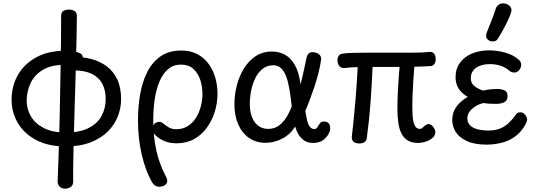

<svg xmlns="http://www.w3.org/2000/svg" viewBox="-20 -856 3244 1159"><path d="M375 28Q274 28 201 -9.5Q128 -47 89 -111.5Q50 -176 50 -256Q50 -335 87 -401.5Q124 -468 197 -509Q270 -550 378 -550Q398 -550 423 -546.5Q448 -543 467 -532Q477 -527 480 -512Q483 -497 481 -485Q479 -469 469.5 -459.5Q460 -450 449 -452Q426 -457 408.5 -461Q391 -465 372 -465Q289 -465 238 -434Q187 -403 164 -353Q141 -303 141 -247Q141 -198 166.5 -154Q192 -110 244.5 -83Q297 -56 377 -56Q461 -56 514.5 -83Q568 -110 593 -156Q618 -202 618 -258Q618 -313 597 -351.5Q576 -390 533.5 -410.5Q491 -431 425 -431Q405 -431 393 -436Q381 -441 376.5 -449.5Q372 -458 372 -469Q372 -489 384.5 -501Q397 -513 422 -513Q480 -513 532 -499.5Q584 -486 624.5 -455.5Q665 -425 688 -376Q711 -327 711 -256Q711 -207 692.5 -157Q674 -107 633.5 -65Q593 -23 529 2.5Q465 28 375 28ZM374 283Q352 283 339.5 270Q327 257 328 234Q330 191 332 130Q334 69 336.5 -5Q339 -79 340.5 -160.5Q342 -242 343.5 -325Q345 -408 346.5 -487Q348 -566 348.5 -635.5Q349 -705 349 -759Q349 -782 362.5 -790Q376 -798 396 -798Q416 -798 430 -789.5Q444 -781 444 -760Q444 -713 442.5 -646.5Q441 -580 439 -501Q437 -422 434.5 -337.5Q432 -253 429.5 -169Q427 -85 425 -8Q423 69 422 132.5Q421 196 422 239Q422 263 406 273Q390 283 374 283Z M962 268Q938 275 922.5 267.5Q907 260 896 241Q858 173 835.5 77Q813 -19 813 -131Q813 -212 826 -287Q839 -362 869 -421.5Q899 -481 949.5 -516Q1000 -551 1075 -551Q1132 -551 1173.5 -528Q1215 -505 1241.5 -467.5Q1268 -430 1280.5 -384Q1293 -338 1293 -292Q1293 -235 1276.5 -181.5Q1260 -128 1228.5 -85Q1197 -42 1151.5 -16.5Q1106 9 1047 9Q1007 9 974.5 -3.5Q942 -16 914 -44Q904 -54 901.5 -70.5Q899 -87 906 -100Q911 -110 921 -115.5Q931 -121 943 -120.5Q955 -120 966 -110Q988 -92 1004.5 -84Q1021 -76 1044 -76Q1083 -76 1113 -94.5Q1143 -113 1162.5 -144Q1182 -175 1192 -213Q1202 -251 1202 -289Q1202 -335 1188.5 -375Q1175 -415 1146.5 -440.5Q1118 -466 1072 -466Q1027 -466 995 -439Q963 -412 943 -364.5Q923 -317 914 -257Q905 -197 905 -131Q905 -35 923 49Q941 133 981 208Q995 234 987 248.5Q979 263 962 268Z M1869 7Q1829 7 1801.5 -19.5Q1774 -46 1762 -92Q1732 -44 1683.5 -19Q1635 6 1583 6Q1525 6 1482.5 -24Q1440 -54 1417.5 -106.5Q1395 -159 1395 -226Q1395 -282 1409 -338Q1423 -394 1451.5 -441Q1480 -488 1522.5 -516.5Q1565 -545 1623 -545Q1664 -545 1699.5 -526Q1735 -507 1760 -463.5Q1785 -420 1794 -347Q1805 -388 1813.5 -427.5Q1822 -467 1829 -502Q1834 -525 1843.5 -533Q1853 -541 1866 -541Q1890 -541 1905.5 -528.5Q1921 -516 1918 -495Q1913 -458 1902.5 -416Q1892 -374 1878 -332.5Q1864 -291 1850 -253.5Q1836 -216 1823 -187Q1828 -154 1834 -129Q1840 -104 1850.5 -90.5Q1861 -77 1877 -77Q1888 -77 1894 -85.5Q1900 -94 1908 -107Q1918 -122 1931 -122.5Q1944 -123 1951 -120Q1963 -116 1968.5 -105Q1974 -94 1973.5 -80.5Q1973 -67 1966 -53Q1954 -27 1930 -10Q1906 7 1869 7ZM1599 -78Q1647 -78 1682 -113.5Q1717 -149 1741 -214Q1735 -269 1727.5 -314.5Q1720 -360 1708 -393Q1696 -426 1677 -444Q1658 -462 1630 -462Q1593 -462 1566 -441Q1539 -420 1522 -386Q1505 -352 1496.5 -311Q1488 -270 1488 -229Q1488 -160 1517.5 -119Q1547 -78 1599 -78Z M2505 7Q2467 7 2442.5 -7.5Q2418 -22 2404 -49Q2390 -76 2384.5 -114.5Q2379 -153 2379 -200Q2379 -245 2381 -289.5Q2383 -334 2386 -375.5Q2389 -417 2392 -452H2229Q2227 -406 2224.5 -359Q2222 -312 2219 -271Q2213 -186 2206.5 -125.5Q2200 -65 2194 -21Q2193 -10 2182.5 0Q2172 10 2148 10Q2138 10 2126.5 6.5Q2115 3 2108.5 -7Q2102 -17 2104 -35Q2108 -65 2111.5 -100.5Q2115 -136 2119 -177.5Q2123 -219 2127 -266Q2131 -315 2134 -361.5Q2137 -408 2139 -451Q2117 -450 2098.5 -449Q2080 -448 2066 -446Q2045 -443 2033 -453Q2021 -463 2018 -482Q2015 -501 2022.5 -515.5Q2030 -530 2046 -532Q2071 -536 2111 -537Q2151 -538 2205.5 -538Q2260 -538 2328 -538Q2361 -538 2396 -538Q2431 -538 2463.5 -538Q2496 -538 2522 -539Q2548 -540 2564 -542Q2585 -545 2595 -537Q2605 -529 2607.5 -518Q2610 -507 2610 -499Q2610 -479 2601 -468.5Q2592 -458 2581 -457Q2563 -456 2536.5 -455Q2510 -454 2481 -453Q2478 -418 2475.5 -378Q2473 -338 2471 -294.5Q2469 -251 2469 -207Q2469 -158 2474 -130Q2479 -102 2489 -90Q2499 -78 2515 -78Q2524 -78 2531.5 -86Q2539 -94 2555 -104Q2561 -107 2567 -107Q2582 -107 2595 -90Q2608 -73 2608 -58Q2608 -37 2590 -22.5Q2572 -8 2548 -0.5Q2524 7 2505 7Z M2917 17Q2844 17 2798 -4.5Q2752 -26 2731 -59.5Q2710 -93 2710 -130Q2710 -164 2722.5 -190Q2735 -216 2756.5 -236.5Q2778 -257 2804 -271Q2782 -283 2765 -300.5Q2748 -318 2739 -340.5Q2730 -363 2730 -389Q2730 -442 2757.5 -478.5Q2785 -515 2831 -533.5Q2877 -552 2931 -552Q2981 -552 3029.5 -538.5Q3078 -525 3111 -496Q3120 -489 3123 -480.5Q3126 -472 3126 -466Q3126 -446 3113.5 -432Q3101 -418 3084 -418Q3080 -418 3071.5 -420Q3063 -422 3056 -428Q3030 -451 2999.5 -460Q2969 -469 2937 -469Q2885 -469 2853.5 -446.5Q2822 -424 2822 -383Q2822 -352 2846 -334.5Q2870 -317 2898 -309Q2915 -314 2938 -316.5Q2961 -319 2981 -319Q3007 -319 3025.5 -310.5Q3044 -302 3044 -276Q3044 -248 3023 -238.5Q3002 -229 2976 -229Q2960 -229 2937.5 -230Q2915 -231 2901 -234Q2880 -231 2856.5 -218Q2833 -205 2817 -185.5Q2801 -166 2801 -142Q2801 -117 2816.5 -100.5Q2832 -84 2861.5 -76Q2891 -68 2931 -68Q2978 -68 3016 -88Q3054 -108 3094 -164Q3101 -174 3107 -176Q3113 -178 3120 -178Q3133 -178 3142 -171Q3151 -164 3156.5 -154Q3162 -144 3162 -135Q3162 -128 3158.5 -119Q3155 -110 3150 -101Q3123 -55 3086 -29.5Q3049 -4 3005.5 6.5Q2962 17 2917 17Z M2951 -606Q2935 -606 2921.5 -620Q2908 -634 2920 -664Q2926 -679 2935.5 -703Q2945 -727 2955.5 -754Q2966 -781 2973 -805Q2978 -819 2990.5 -827.5Q3003 -836 3016 -836Q3031 -836 3043.5 -829.5Q3056 -823 3063 -811.5Q3070 -800 3066 -784Q3061 -766 3048 -737.5Q3035 -709 3018 -678Q3001 -647 2985 -622Q2979 -612 2970.5 -609Q2962 -606 2951 -606Z"/></svg>

Font: Playpen Sans
Style: Regular
Weight: 400
Designer: Laura Meseguer, Veronika Burian, José Scaglione, Kostas Bartsokas, Vera Evstafieva, Tom Grace, Yorlmar Campos
Foundry: TypeTogether
Version: Version 2.000